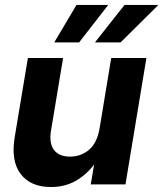

<svg xmlns="http://www.w3.org/2000/svg" viewBox="-20 -752 666 783"><path d="M187.5 10.7Q105 10.7 64.5 -42.2Q23.9 -95.2 40 -192.9L93.8 -515.6H237.3L188 -219.2Q179.7 -167.5 200.2 -140.4Q220.7 -113.3 265.6 -113.3Q310.1 -113.3 343 -141.1Q376 -168.9 386.2 -229L433.6 -515.6H577.1L491.7 0H350.1L363.8 -81.1Q330.1 -37.1 286.6 -13.2Q243.2 10.7 187.5 10.7ZM471.7 -579.1H367.2L487.8 -731.9H626ZM302.7 -579.1H201.2L292 -731.9H421.4Z"/></svg>

Font: Inter Display
Style: Bold Italic
Weight: 700
Italic angle: -9.39999°
Designer: Rasmus Andersson
Foundry: rsms
Version: Version 4.000;git-a52131595